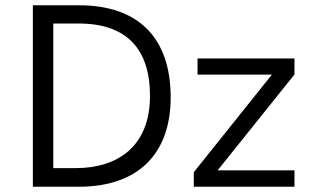

<svg xmlns="http://www.w3.org/2000/svg" viewBox="-20 -710 1191 730"><path d="M105 0H279.8C501.5 0 628.9 -121.6 628.9 -339.8C628.9 -567.4 504.9 -689.9 280.8 -689.9H105ZM182.6 -70.8V-620.6H278.8C461.9 -620.6 550.3 -523.4 550.3 -345.2C550.3 -154.8 428.7 -70.8 268.1 -70.8ZM716.8 0H1099.6V-62.5H807.6L1099.6 -426.8V-487.8H731V-426.3H1013.7L716.8 -55.2Z"/></svg>

Font: HK Grotesk
Style: Regular
Weight: 400
Designer: Alfredo Marco Pradil and Stefan Peev
Foundry: Hanken Design Co.
Version: Version 1.045;PS 001.045;hotconv 1.0.88;makeotf.lib2.5.64775